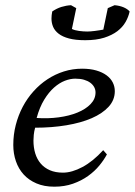

<svg xmlns="http://www.w3.org/2000/svg" viewBox="-20 -703 516 734"><path d="M388.7 -112.8Q377.9 -92.3 359.9 -70.3Q341.8 -48.3 316.7 -30.3Q291.5 -12.2 259 -0.7Q226.6 10.7 187.5 10.7Q148.4 10.7 119.1 -2Q89.8 -14.6 70.3 -36.1Q50.8 -57.6 40.8 -86.7Q30.8 -115.7 30.8 -148.9Q30.8 -188.5 40.3 -225.3Q49.8 -262.2 66.9 -294.7Q84 -327.1 108.2 -354Q132.3 -380.9 161.6 -400.1Q190.9 -419.4 224.4 -429.9Q257.8 -440.4 293.9 -440.4Q324.7 -440.4 348.1 -433.6Q371.6 -426.8 387.5 -415Q403.3 -403.3 411.1 -387.7Q418.9 -372.1 418.9 -354.5Q418.9 -320.8 395.3 -294.9Q371.6 -269 330.6 -251.2Q289.6 -233.4 233.9 -224.1Q178.2 -214.8 114.3 -214.8Q110.4 -200.7 109.1 -187.5Q107.9 -174.3 107.9 -165.5Q107.9 -139.2 114.7 -116.7Q121.6 -94.2 135.5 -77.9Q149.4 -61.5 170.7 -52.2Q191.9 -43 220.7 -43Q254.9 -43 295.2 -64.5Q335.4 -85.9 374.5 -128.9ZM267.6 -402.3Q249 -402.3 228 -394.3Q207 -386.2 186.8 -368.4Q166.5 -350.6 148.9 -321.8Q131.3 -293 120.1 -252Q163.6 -249 204.1 -254.4Q244.6 -259.8 276.1 -272.7Q307.6 -285.6 326.4 -305.2Q345.2 -324.7 345.2 -349.6Q345.2 -360.4 340.1 -369.9Q335 -379.4 325.2 -386.7Q315.4 -394 301 -398.2Q286.6 -402.3 267.6 -402.3ZM305.7 -549.3Q268.6 -549.3 243.9 -555.9Q219.2 -562.5 204.3 -574Q189.5 -585.4 183.1 -600.3Q176.8 -615.2 176.8 -631.8Q176.8 -645 179.7 -659.2Q196.8 -670.9 214.8 -676.5Q232.9 -682.1 251.5 -683.1L271.5 -671.9L254.9 -592.3Q265.6 -586.9 282.5 -584.7Q299.3 -582.5 313.5 -582.5Q317.9 -582.5 325.7 -583Q333.5 -583.5 342.3 -584.7Q351.1 -585.9 359.9 -587.2Q368.7 -588.4 375 -589.8L392.1 -671.9L418 -683.1Q436.5 -681.6 451.9 -675.3Q467.3 -668.9 475.6 -659.2Q471.2 -638.7 460 -618.9Q448.7 -599.1 428.5 -583.7Q408.2 -568.4 378.2 -558.8Q348.1 -549.3 305.7 -549.3Z"/></svg>

Font: PT Astra Serif
Style: Italic
Weight: 400
Italic angle: -16°
Designer: A.Korolkova, I. Chaeva
Foundry: ParaType Ltd
Version: Version 1.001